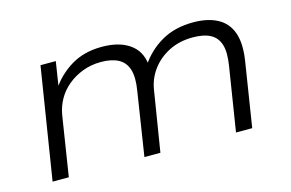

<svg xmlns="http://www.w3.org/2000/svg" viewBox="-70 -654 1232 812"><g transform="rotate(-15 546.0 -248.5)"><path d="M72 0 150 -489H217L199 -374L192 -373Q228 -428 285 -462.5Q342 -497 420 -497Q495 -497 540.5 -465.5Q586 -434 592 -374L585 -373Q623 -430 681.5 -463.5Q740 -497 820 -497Q883 -497 925.5 -474.5Q968 -452 985 -405.5Q1002 -359 991 -285L946 0H875L919 -277Q929 -337 918.5 -371Q908 -405 879 -420.5Q850 -436 802 -436Q743 -436 697 -412.5Q651 -389 622 -349.5Q593 -310 586 -260L544 0H474L517 -277Q527 -336 516 -370.5Q505 -405 475.5 -420.5Q446 -436 400 -436Q357 -436 320 -422Q283 -408 254 -384Q225 -360 207.5 -328.5Q190 -297 184 -261L143 0Z"/></g></svg>

Font: Nunito Sans 10pt Expanded Light
Style: Italic
Weight: 300
Width: 7
Italic angle: -9°
Designer: Vernon Adams
Foundry: Vernon Adams
Version: Version 3.101;gftools[0.9.27]